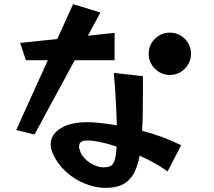

<svg xmlns="http://www.w3.org/2000/svg" viewBox="-20 -841 1040 935"><path d="M344 -548 148 -186 59 -208 213 -548H106L78 -632L259 -651L336 -821L469 -780L408 -667L538 -681V-548ZM910 -579Q910 -537 880 -506.5Q850 -476 807 -476Q765 -476 734.5 -506.5Q704 -537 704 -579Q704 -622 734.5 -652Q765 -682 807 -682Q850 -682 880 -652Q910 -622 910 -579ZM796 -6Q765 -29 730 -48Q695 -67 660 -83Q648 -19 624.5 15Q601 49 568.5 61.5Q536 74 495 74Q446 74 395 54Q344 34 302 -4Q260 -42 237 -94Q227 -117 227 -138Q227 -186 275 -216Q323 -246 406 -246Q431 -246 459 -243Q501 -239 549 -231Q548 -274 545.5 -322.5Q543 -371 540 -414.5Q537 -458 534 -486L676 -470V-410Q676 -365 675.5 -309.5Q675 -254 672 -204Q719 -192 767 -174.5Q815 -157 862 -134ZM548 -127Q516 -138 486.5 -145Q457 -152 433 -155Q426 -156 419.5 -156.5Q413 -157 407 -157Q384 -157 374.5 -149.5Q365 -142 365 -128Q365 -122 367 -115Q369 -108 372 -100Q386 -68 420.5 -47Q455 -26 484 -26Q502 -26 515.5 -31Q529 -36 537 -57Q545 -78 548 -127Z"/></svg>

Font: RocknRoll One
Style: Regular
Weight: 400
Designer: Fontworks Inc.
Foundry: Fontworks Inc.
Version: Version 1.100